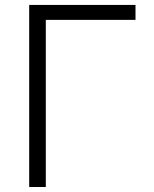

<svg xmlns="http://www.w3.org/2000/svg" viewBox="-20 -747 614 767"><path d="M521.3 -727.3V-667.6H163V0H96.6V-727.3Z"/></svg>

Font: Inter Zeller Light
Style: Regular
Weight: 300
Designer: Rasmus Andersson; Joe Bland
Foundry: zeller
Version: Version 3.015;git-dec3a8cb1